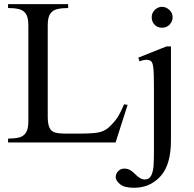

<svg xmlns="http://www.w3.org/2000/svg" viewBox="-20 -682 929 919"><path d="M590.8 -180.2 533.2 0H18.6V-18.6Q47.4 -18.6 69.3 -23.4Q91.3 -28.3 103.5 -45.9Q115.7 -63.5 115.7 -101.1V-561Q115.7 -599.1 103.5 -616.5Q91.3 -633.8 69.3 -638.7Q47.4 -643.6 18.6 -643.6V-662.1H306.2V-643.6Q277.3 -643.6 255.1 -638.7Q232.9 -633.8 220.7 -616.5Q208.5 -599.1 208.5 -561V-125Q208.5 -87.4 217.3 -69.8Q226.1 -52.2 244.6 -47.4Q263.2 -42.5 292 -42.5H358.9Q418.9 -42.5 448.7 -47.6Q478.5 -52.7 499.5 -71.3Q523.9 -93.3 539.6 -116Q555.2 -138.7 573.7 -182.6ZM806.2 -599.6Q806.2 -579.6 792 -564.5Q777.8 -549.3 755.9 -549.3Q734.4 -549.3 720.2 -563.5Q706.1 -577.6 706.1 -599.6Q706.1 -620.1 721.2 -634.8Q736.3 -649.4 755.9 -649.4Q774.4 -649.4 790.3 -634.8Q806.2 -620.1 806.2 -599.6ZM798.3 -460V-9.3Q798.3 106.4 748.3 161.6Q698.2 216.8 621.6 216.8Q574.7 216.8 554.7 199.7Q534.7 182.6 533.7 167.5Q533.7 149.4 545.7 137.2Q557.6 125 574.2 125Q591.3 125 603.8 132.6Q616.2 140.1 631.8 156.2Q654.3 177.2 671.4 177.2Q694.8 177.2 704.3 157Q713.9 136.7 715.3 106.4Q716.8 76.2 716.8 45.9V-272.5Q716.8 -335.4 713.6 -359.6Q710.4 -383.8 702.6 -389.6Q686 -402.3 647.5 -388.7L642.1 -406.2L777.3 -460Z"/></svg>

Font: BabelStone Roman
Style: Regular
Weight: 400
Designer: Walt Agee, Victor Gaultney, Peter Martin, Debbi Hosken, Becca Hirsbrunner (SIL); Andrew West (BabelStone)
Foundry: BabelStone
Version: Version 16.000